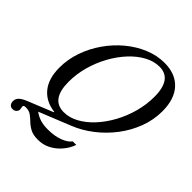

<svg xmlns="http://www.w3.org/2000/svg" viewBox="-263 -938 1329 1329"><g transform="rotate(45 401.0 -273.5)"><path d="M329.5 225Q284 225 255.8 210Q227.5 195 207.2 175Q187 155 166.2 140Q145.5 125 114.5 125Q100.5 125 96.2 128.5Q92 132 92 138Q92 144 94 150.8Q96 157.5 96 164Q96 178 85 188.5Q74 199 57 199Q37 199 28.2 186Q19.5 173 19.5 157Q19.5 142.5 26.8 130.2Q34 118 49 107.8Q64 97.5 86 88.5L274.5 12V8Q184 -3 133.5 -64.5Q83 -126 83 -234.5Q83 -315 110 -393Q137 -471 184.8 -539.5Q232.5 -608 295.2 -660.2Q358 -712.5 429.5 -742.2Q501 -772 575 -772Q682.5 -772 742 -707.5Q801.5 -643 801.5 -524.5Q801.5 -439 771.2 -359Q741 -279 688.5 -210.2Q636 -141.5 568.8 -89.5Q501.5 -37.5 428 -8L195 86Q223 106.5 254.2 116.2Q285.5 126 329.5 126Q395 126 442.5 107.8Q490 89.5 510 62H544Q539.5 79 523.8 106.2Q508 133.5 481 160.8Q454 188 416.2 206.5Q378.5 225 329.5 225ZM322.5 -36.5Q377 -36.5 430.5 -65.8Q484 -95 531 -146Q578 -197 614.2 -263.2Q650.5 -329.5 671 -404.5Q691.5 -479.5 691.5 -556Q691.5 -728.5 569 -728.5Q514.5 -728.5 460.8 -699.2Q407 -670 359.5 -618.8Q312 -567.5 275.5 -501.2Q239 -435 218.2 -360.2Q197.5 -285.5 197.5 -209.5Q197.5 -36.5 322.5 -36.5Z"/></g></svg>

Font: Libre Caslon Text
Style: Italic
Weight: 400
Italic angle: -22.583°
Designer: Pablo Impallari, Rodrigo Fuenzalida, Katja Schimmel
Foundry: Pablo Impallari, Rodrigo Fuenzalida
Version: Version 2.000